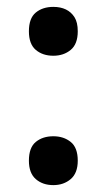

<svg xmlns="http://www.w3.org/2000/svg" viewBox="-20 -526 310 558"><path d="M64 -59Q64 -97 84 -113.5Q104 -130 135 -130Q165 -130 185.5 -113.5Q206 -97 206 -59Q206 -23 185.5 -5.5Q165 12 135 12Q104 12 84 -5.5Q64 -23 64 -59ZM64 -435Q64 -473 84 -489.5Q104 -506 135 -506Q156 -506 171.5 -498.5Q187 -491 196.5 -476Q206 -461 206 -435Q206 -398 185.5 -381Q165 -364 135 -364Q104 -364 84 -381Q64 -398 64 -435Z"/></svg>

Font: Noto Sans Armenian SemiBold
Style: Regular
Weight: 600
Designer: Monotype Design Team
Foundry: Monotype Imaging Inc.
Version: Version 2.007